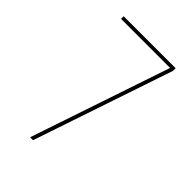

<svg xmlns="http://www.w3.org/2000/svg" viewBox="-215 -832 930 930"><g transform="rotate(45 250.0 -367.5)"><path d="M166 0 196 -89 408 -717H72V-735H428V-717L186 0Z"/></g></svg>

Font: Iosevka SS04 Thin
Style: Regular
Weight: 100
Monospace: yes
Designer: Belleve Invis
Foundry: Belleve Invis
Version: Version 19.0.0; ttfautohint (v1.8.4)